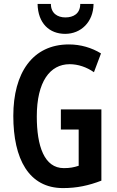

<svg xmlns="http://www.w3.org/2000/svg" viewBox="-20 -951 596 981"><path d="M458 -931H390C390 -881 355 -862 314 -862C274 -862 240 -883 240 -931H172C174 -831 233 -778 313 -778C393 -778 457 -838 458 -931ZM291 -392V-289H382V-104C357 -96 338 -92 306 -92C206 -92 168 -205 168 -356C168 -533 235 -623 336 -623C379 -623 423 -608 460 -582L496 -678C449 -707 392 -724 332 -724C146 -724 48 -578 48 -359C48 -139 127 10 302 10C373 10 433 -3 498 -28V-392Z"/></svg>

Font: Noto Sans Gurmukhi UI ExtraCondensed SemiBold
Style: Regular
Weight: 600
Width: 2
Designer: Jelle Bosma - Monotype Design Team
Foundry: Monotype Imaging Inc.
Version: Version 2.004